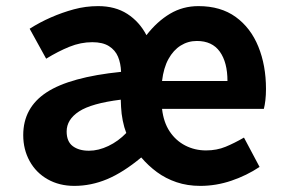

<svg xmlns="http://www.w3.org/2000/svg" viewBox="-20 -594 931 628"><path d="M223 14Q174 14 136 -7.5Q98 -29 77 -67Q56 -105 56 -152Q56 -242 132.5 -292Q209 -342 376 -359Q375 -387 366 -408.5Q357 -430 336.5 -443Q316 -456 282 -456Q244 -456 207 -441Q170 -426 131 -402L77 -500Q110 -521 146.5 -537Q183 -553 221.5 -563.5Q260 -574 301 -574Q357 -574 396.5 -548.5Q436 -523 459 -479Q494 -524 536 -549Q578 -574 629 -574Q702 -574 751 -538.5Q800 -503 825 -441.5Q850 -380 850 -303Q850 -283 848 -266Q846 -249 843 -238H510Q515 -194 535 -164Q555 -134 586 -118Q617 -102 654 -102Q689 -102 718 -114Q747 -126 778 -144L829 -48Q787 -20 737 -3Q687 14 635 14Q593 14 557.5 2Q522 -10 493.5 -31Q465 -52 442 -79Q383 -30 330.5 -8Q278 14 223 14ZM271 -101Q302 -101 334.5 -116.5Q367 -132 393 -159Q386 -177 381.5 -199.5Q377 -222 376 -244L375 -268Q279 -256 238.5 -229.5Q198 -203 198 -164Q198 -131 218 -116Q238 -101 271 -101ZM510 -329H724Q724 -390 699 -425Q674 -460 624 -460Q595 -460 571 -445Q547 -430 531 -401Q515 -372 510 -329Z"/></svg>

Font: Noto Sans KR
Style: Bold
Weight: 700
Designer: Ryoko NISHIZUKA  (kana, bopomofo & ideographs); Paul D. Hunt (Latin, Greek & Cyrillic); Sandoll Communications , Soo-you
Foundry: Adobe
Version: Version 2.004-H2;hotconv 1.0.118;makeotfexe 2.5.65603